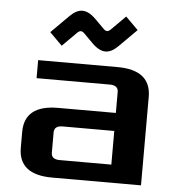

<svg xmlns="http://www.w3.org/2000/svg" viewBox="-51 -748 732 796"><g transform="rotate(5 315.0 -350.0)"><path d="M55 -112V-178Q55 -290 195 -290H435V-377Q435 -405 400 -405H95V-480H425Q565 -480 565 -368V0H195Q55 0 55 -112ZM185 -103Q185 -75 220 -75H435V-215H220Q185 -215 185 -187ZM135 -600 208 -673Q235 -700 260 -700Q287 -700 316 -671L355 -632Q362 -625 369 -625Q376 -625 384 -633L443 -692L495 -640L422 -567Q395 -540 370 -540Q343 -540 314 -569L275 -608Q268 -615 261 -615Q254 -615 246 -607L187 -548Z"/></g></svg>

Font: Xolonium
Style: Regular
Weight: 400
Designer: Severin Meyer
Version: Version 4.2